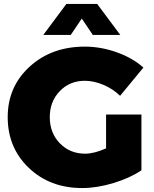

<svg xmlns="http://www.w3.org/2000/svg" viewBox="-20 -943 780 972"><path d="M19 -350Q19 -504 130 -605.5Q241 -707 410 -707Q490 -707 570.5 -678.5Q651 -650 706 -601L588 -458Q552 -493 503.5 -513.5Q455 -534 409 -534Q333 -534 282.5 -481.5Q232 -429 232 -350Q232 -270 283 -217.5Q334 -165 411 -165Q457 -165 517 -192V-363H696V-81Q639 -42 555 -16.5Q471 9 396 9Q233 9 126 -93Q19 -195 19 -350ZM199 -766 316 -923H472L589 -766H450L394 -849L338 -766Z"/></svg>

Font: Trueno
Style: ExBd
Weight: 800
Designer: Julieta Ulanovsky
Foundry: Julieta Ulanovsky
Version: Version 3.001b